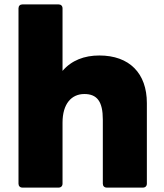

<svg xmlns="http://www.w3.org/2000/svg" viewBox="-20 -810 747 872"><path d="M82 42H246C257 42 264 35 264 24V-253C264 -339 305 -383 363 -383C421 -383 447 -349 447 -267V24C447 35 454 42 465 42H629C640 42 647 35 647 24V-342C647 -477 568 -558 431 -558C363 -558 305 -536 264 -488V-772C264 -783 257 -790 246 -790H82C71 -790 64 -783 64 -772V24C64 35 71 42 82 42Z"/></svg>

Font: LINE Seed JP_OTF ExtraBold
Style: Regular
Weight: 800
Designer: LY Corporation & Fontrix & Fontworks
Version: Version 1.013